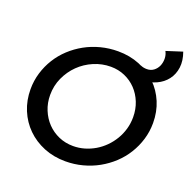

<svg xmlns="http://www.w3.org/2000/svg" viewBox="-145 -979 1124 1130"><g transform="rotate(20 417.0 -414.0)"><path d="M453 -707Q526.5 -707 588.2 -682Q650 -657 695 -613.2Q740 -569.5 765 -509.8Q790 -450 790 -380Q790 -326.5 775 -276.8Q760 -227 733.2 -183.8Q706.5 -140.5 668.8 -105.2Q631 -70 585.8 -44.8Q540.5 -19.5 488.5 -5.8Q436.5 8 381 8Q307.5 8 245.8 -17.2Q184 -42.5 139 -86.8Q94 -131 69 -191.2Q44 -251.5 44 -321Q44 -375 59 -424.5Q74 -474 100.8 -517Q127.5 -560 165.2 -595Q203 -630 248.2 -655Q293.5 -680 345.5 -693.5Q397.5 -707 453 -707ZM444 -607Q388.5 -607 337.8 -585.2Q287 -563.5 248.5 -525.8Q210 -488 187 -437.5Q164 -387 164 -329Q164 -279 181.8 -235.8Q199.5 -192.5 230.2 -160.5Q261 -128.5 302.8 -110.2Q344.5 -92 393 -92Q429.5 -92 463.8 -102Q498 -112 528.8 -130.2Q559.5 -148.5 585 -174.2Q610.5 -200 629 -231Q647.5 -262 657.8 -297.8Q668 -333.5 668 -372Q668 -422 650.8 -465Q633.5 -508 603.5 -539.5Q573.5 -571 532.5 -589Q491.5 -607 444 -607ZM813 -836Q831.5 -785 825.8 -741Q820 -697 795.2 -664.5Q770.5 -632 730 -613.5Q689.5 -595 638 -595Q627.5 -595 619.8 -595Q612 -595 605 -596L607 -674Q624.5 -666 646 -666Q671 -666 688.8 -679.5Q706.5 -693 715.5 -713.2Q724.5 -733.5 724.5 -758Q724.5 -782.5 713 -804Z"/></g></svg>

Font: Argentum Sans
Style: Italic
Weight: 400
Italic angle: -11.3099°
Designer: Julieta Ulanovsky, Owen Earl, Rasmus Andersson, Cristiano Sobral
Foundry: The Argentum Sans Project Authors
Version: Version 3.131; ttfautohint (v1.8.4.7-5d5b-dirty)